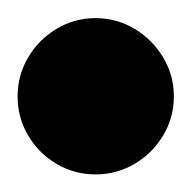

<svg xmlns="http://www.w3.org/2000/svg" viewBox="-57 -708 215 215"><path d="M-37.3 -600Q-37.3 -576.3 -25.5 -556.3Q-13.7 -536.3 6.3 -524.5Q26.3 -512.7 50 -512.7Q73.7 -512.7 93.7 -524.5Q113.7 -536.3 125.7 -556.3Q137.7 -576.3 137.7 -600Q137.7 -623.7 125.7 -643.7Q113.7 -663.7 93.7 -675.7Q73.7 -687.7 50 -687.7Q26.3 -687.7 6.3 -675.7Q-13.7 -663.7 -25.5 -643.7Q-37.3 -623.7 -37.3 -600Z"/></svg>

Font: Linefont Thin
Style: Regular
Weight: 100
Monospace: yes
Version: Version 3.002;gftools[0.9.33]